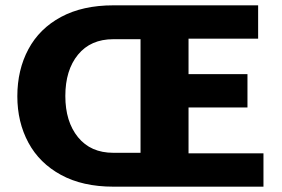

<svg xmlns="http://www.w3.org/2000/svg" viewBox="-20 -700 1058 720"><path d="M968 -125V0H405Q290 0 209 -44Q128 -88 86.5 -165Q45 -242 45 -339Q45 -438 86.5 -515.5Q128 -593 209 -636.5Q290 -680 405 -680H948V-555H687V-422H908V-297H687V-125ZM507 -127V-553H405Q320 -553 272.5 -495Q225 -437 225 -340Q225 -244 272.5 -185.5Q320 -127 405 -127Z"/></svg>

Font: Martel Sans Black
Style: Regular
Weight: 900
Designer: Dan Reynolds and Mathieu Réguer
Foundry: Dan Reynolds and Mathieu Réguer
Version: Version 1.002; ttfautohint (v1.1) -l 5 -r 5 -G 72 -x 0 -D la